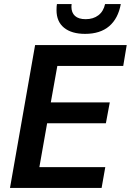

<svg xmlns="http://www.w3.org/2000/svg" viewBox="-20 -921 641 941"><path d="M152 -700H601L584 -598H261L229 -419H518L499 -317H211L173 -102H496L478 0H29ZM257 -871Q257 -890 259 -901H331Q330 -896 330 -888Q330 -859 347.5 -843Q365 -827 400 -827Q437 -827 462 -846Q487 -865 495 -901H572Q559 -830 515 -792.5Q471 -755 397 -755Q331 -755 294 -785Q257 -815 257 -871Z"/></svg>

Font: Sarabun SemiBold
Style: Italic
Weight: 600
Italic angle: -10°
Designer: Suppakit Chalermlarp | Katatrad Co.,Ltd.
Foundry: Cadson Demak Co.,Ltd.
Version: Version 1.000; ttfautohint (v1.6)